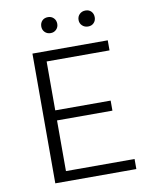

<svg xmlns="http://www.w3.org/2000/svg" viewBox="-90 -891 762 959"><g transform="rotate(-10 290.5 -412.0)"><path d="M179 -783Q179 -801 190 -812.5Q201 -824 220 -824Q237 -824 248.5 -812.5Q260 -801 260 -783Q260 -766 248.5 -754.5Q237 -743 220 -743Q202 -743 190.5 -754.5Q179 -766 179 -783ZM368 -783Q368 -801 380 -812.5Q392 -824 410 -824Q428 -824 439 -812.5Q450 -801 450 -783Q450 -766 439 -754.5Q428 -743 410 -743Q392 -743 380 -754.5Q368 -766 368 -783ZM523 -51V0H112V-658H494V-607H175V-359H456V-308H175V-51Z"/></g></svg>

Font: Ysabeau Infant Semilight
Style: Regular
Weight: 300
Designer: Christian Thalmann (Catharsis Fonts)
Version: Version 0.003